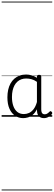

<svg xmlns="http://www.w3.org/2000/svg" viewBox="-20 -1435 662 2360"><path d="M265 17Q210 17 166 -12Q122 -41 96.5 -98Q71 -155 71 -238Q71 -288 80.5 -331Q90 -374 109 -408.5Q128 -443 156 -467.5Q184 -492 220.5 -505.5Q257 -519 301 -519Q335 -519 368 -509Q401 -499 434 -479V-495Q434 -506 440.5 -510.5Q447 -515 461 -515Q475 -515 481 -510.5Q487 -506 487 -496V-91Q487 -70 491.5 -56.5Q496 -43 506 -36.5Q516 -30 531 -30Q541 -30 550.5 -33.5Q560 -37 569.5 -44.5Q579 -52 590 -63Q595 -69 601.5 -68.5Q608 -68 614 -61Q621 -55 622 -48Q623 -41 619 -34Q608 -19 592 -7.5Q576 4 558 10.5Q540 17 522 17Q501 17 485.5 11.5Q470 6 458.5 -5.5Q447 -17 441.5 -33.5Q436 -50 435 -72Q435 -76 434.5 -81.5Q434 -87 434 -92Q411 -47 382 -23.5Q353 0 322.5 8.5Q292 17 265 17ZM127 -242Q127 -180 143.5 -133Q160 -86 192.5 -59.5Q225 -33 274 -33Q306 -33 336.5 -46.5Q367 -60 392.5 -92.5Q418 -125 434 -181V-429Q399 -453 367 -461.5Q335 -470 302 -470Q270 -470 243 -460.5Q216 -451 194.5 -432Q173 -413 158 -385.5Q143 -358 135 -322Q127 -286 127 -242ZM0 895H622V905H0ZM0 -20H622V0H0ZM0 -505H622V-500H0ZM0 -1415H622V-1405H0Z"/></svg>

Font: Playwrite BE WAL Guides
Style: Regular
Weight: 400
Designer: Veronika Burian, José Scaglione
Foundry: TypeTogether
Version: Version 1.003